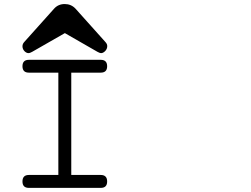

<svg xmlns="http://www.w3.org/2000/svg" viewBox="-20 -914 1244 951"><path d="M123 -554.2Q91.3 -554.2 91.3 -585.9Q91.3 -617.7 123 -617.7H479Q510.7 -617.7 510.7 -585.9Q510.7 -554.2 479 -554.2H333V-47.4H479Q510.7 -47.4 510.7 -15.1Q510.7 16.6 479 16.6H123Q91.3 16.6 91.3 -15.1Q91.3 -47.4 123 -47.4H269V-554.2ZM100.6 -706.5 248 -871.1Q268.6 -894 300.5 -894Q332.5 -894 354 -871.1L501.5 -706.5Q506.3 -701.2 508.8 -696.3Q511.2 -691.4 511.2 -685.5Q511.2 -678.2 508.3 -671.9Q505.4 -665.5 500.7 -660.9Q496.1 -656.2 491 -653.6Q485.8 -650.9 481.4 -650.9Q477.1 -650.9 472.7 -652.6Q468.3 -654.3 462.9 -657.2L301.3 -750L139.2 -657.2Q133.8 -654.3 129.4 -652.6Q125 -650.9 120.6 -650.9Q116.2 -650.9 111.1 -653.3Q106 -655.8 101.6 -660.2Q97.2 -664.6 94.2 -670.9Q91.3 -677.2 91.3 -684.6Q91.3 -696.8 100.6 -706.5Z"/></svg>

Font: Erica Type
Style: Italic
Weight: 400
Monospace: yes
Designer: Peter Wiegel
Foundry: Peter Wiegel
Version: Version 1.000 2010 initial release